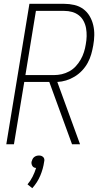

<svg xmlns="http://www.w3.org/2000/svg" viewBox="-20 -755 540 1005"><path d="M399 0H357L238 -326H107L53 0H13L134 -735H316Q343 -735 369 -729Q395 -723 415.5 -708Q436 -693 449 -671Q462 -649 468 -623.5Q474 -598 473.5 -571Q473 -544 468 -517Q464 -494 457.5 -471Q451 -448 439 -426Q427 -404 409.5 -385.5Q392 -367 370.5 -354Q349 -341 326 -334Q303 -327 280 -326ZM113 -362H262Q283 -362 303 -366.5Q323 -371 342.5 -381.5Q362 -392 377 -408.5Q392 -425 402.5 -443.5Q413 -462 419.5 -482.5Q426 -503 429 -523Q433 -544 433.5 -565.5Q434 -587 430.5 -607Q427 -627 417.5 -645Q408 -663 392.5 -675Q377 -687 357.5 -692.5Q338 -698 316 -698H168ZM149 230 124 210Q140 191 151 169Q162 147 169 124Q163 124 158 121.5Q153 119 150 114.5Q147 110 145.5 104Q144 98 145 92Q147 85 150 78.5Q153 72 158.5 67.5Q164 63 170.5 61Q177 59 184 59Q191 59 196.5 61Q202 63 206.5 67.5Q211 72 212 78.5Q213 85 211 92Q206 128 191 164Q176 200 149 230Z"/></svg>

Font: Iosevka Extralight
Style: Italic
Weight: 200
Italic angle: -9°
Monospace: yes
Designer: Belleve Invis
Foundry: Belleve Invis
Version: Version 32.5.0; ttfautohint (v1.8.4)